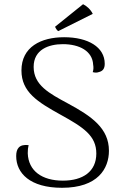

<svg xmlns="http://www.w3.org/2000/svg" viewBox="-20 -880 590 913"><path d="M421 -814C412 -834 392 -852 375 -860L242 -753C243 -748 251 -735 257 -732ZM275 13C446 13 498 -79 498 -163C498 -270 416 -327 303 -388C214 -436 140 -475 140 -562C140 -644 211 -670 279 -670C358 -670 420 -637 423 -572C425 -561 425 -549 421 -537C432 -534 441 -534 449 -537C471 -542 478 -556 478 -577C478 -656 399 -703 285 -703C175 -703 82 -657 82 -545C82 -442 159 -395 269 -334C378 -274 438 -234 438 -150C438 -64 374 -21 279 -21C180 -21 115 -67 112 -151C112 -167 113 -178 116 -190C71 -195 57 -173 57 -138C57 -57 122 13 275 13Z"/></svg>

Font: Arima Koshi Light
Style: Regular
Weight: 300
Designer: Joana Correia and Natanael Gama
Foundry: NDISCOVER
Version: Version 1.019;PS 001.019;hotconv 1.0.88;makeotf.lib2.5.64775